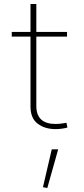

<svg xmlns="http://www.w3.org/2000/svg" viewBox="-20 -644 420 965"><path d="M195.8 296.9 217.8 300.8 272.5 106.4H240.2ZM314 -26.9C302.2 -24.4 279.3 -21 258.3 -21C197.8 -21 162.6 -48.8 162.6 -110.8V-460H316.9V-483.4H162.6V-624H133.3V-483.4H39.1V-460H133.3V-108.9C133.3 -68.8 145.5 -40 169.9 -22C193.8 -3.9 223.6 4.9 259.3 4.9C279.3 4.9 298.8 2.4 318.8 -2.9Z"/></svg>

Font: Estedad Thin
Style: Regular
Weight: 100
Designer: Amin Abedi
Version: Version 7.3